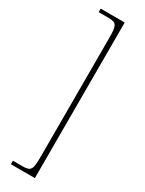

<svg xmlns="http://www.w3.org/2000/svg" viewBox="-233 -791 716 949"><g transform="rotate(30 125.5 -316.0)"><path d="M30 128H167V-760H30V-740H83C133 -740 139 -729 139 -652V20C139 97 133 108 83 108H30Z"/></g></svg>

Font: Noto Serif Myanmar Condensed Thin
Style: Regular
Weight: 100
Width: 3
Designer: Ben Mitchell and the Monotype Design Team
Foundry: Monotype Imaging Inc.
Version: Version 2.106